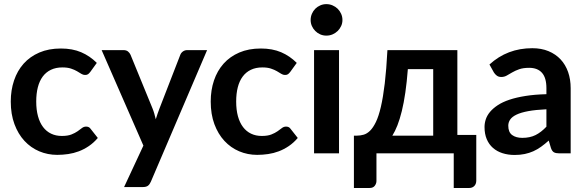

<svg xmlns="http://www.w3.org/2000/svg" viewBox="-20 -762 2910 954"><path d="M428.5 -404.5Q423 -397.5 417.8 -393.5Q412.5 -389.5 402.5 -389.5Q393 -389.5 384 -395.2Q375 -401 362.5 -408.2Q350 -415.5 332.8 -421.2Q315.5 -427 290 -427Q257.5 -427 233 -415.2Q208.5 -403.5 192.2 -381.5Q176 -359.5 168 -328.2Q160 -297 160 -257.5Q160 -216.5 168.8 -184.5Q177.5 -152.5 194 -130.8Q210.5 -109 234 -97.8Q257.5 -86.5 287 -86.5Q316.5 -86.5 334.8 -93.8Q353 -101 365.5 -109.8Q378 -118.5 387.2 -125.8Q396.5 -133 408 -133Q423 -133 430.5 -121.5L466 -76.5Q445.5 -52.5 421.5 -36.2Q397.5 -20 371.8 -10.2Q346 -0.5 318.8 3.5Q291.5 7.5 264.5 7.5Q217 7.5 175 -10.2Q133 -28 101.5 -62Q70 -96 51.8 -145.2Q33.5 -194.5 33.5 -257.5Q33.5 -314 49.8 -362.2Q66 -410.5 97.5 -445.8Q129 -481 175.5 -501Q222 -521 282.5 -521Q340 -521 383.2 -502.5Q426.5 -484 461 -449.5Z M1009 -513 729.5 141Q724 154 715.2 160.8Q706.5 167.5 688.5 167.5H596.5L692.5 -38.5L485 -513H593.5Q608 -513 616.2 -506Q624.5 -499 628.5 -490L737.5 -224Q743 -210.5 746.8 -197Q750.5 -183.5 754 -169.5Q758.5 -183.5 763 -197.2Q767.5 -211 773 -224.5L876 -490Q880 -500 889.2 -506.5Q898.5 -513 910 -513Z M1422 -404.5Q1416.5 -397.5 1411.2 -393.5Q1406 -389.5 1396 -389.5Q1386.5 -389.5 1377.5 -395.2Q1368.5 -401 1356 -408.2Q1343.5 -415.5 1326.2 -421.2Q1309 -427 1283.5 -427Q1251 -427 1226.5 -415.2Q1202 -403.5 1185.8 -381.5Q1169.5 -359.5 1161.5 -328.2Q1153.5 -297 1153.5 -257.5Q1153.5 -216.5 1162.2 -184.5Q1171 -152.5 1187.5 -130.8Q1204 -109 1227.5 -97.8Q1251 -86.5 1280.5 -86.5Q1310 -86.5 1328.2 -93.8Q1346.5 -101 1359 -109.8Q1371.5 -118.5 1380.8 -125.8Q1390 -133 1401.5 -133Q1416.5 -133 1424 -121.5L1459.5 -76.5Q1439 -52.5 1415 -36.2Q1391 -20 1365.2 -10.2Q1339.5 -0.5 1312.2 3.5Q1285 7.5 1258 7.5Q1210.5 7.5 1168.5 -10.2Q1126.5 -28 1095 -62Q1063.5 -96 1045.2 -145.2Q1027 -194.5 1027 -257.5Q1027 -314 1043.2 -362.2Q1059.5 -410.5 1091 -445.8Q1122.5 -481 1169 -501Q1215.5 -521 1276 -521Q1333.5 -521 1376.8 -502.5Q1420 -484 1454.5 -449.5Z M1664.5 -513V0H1540.5V-513ZM1681.5 -662.5Q1681.5 -646.5 1675 -632.5Q1668.5 -618.5 1657.8 -608Q1647 -597.5 1632.5 -591.2Q1618 -585 1601.5 -585Q1585.5 -585 1571.2 -591.2Q1557 -597.5 1546.5 -608Q1536 -618.5 1529.8 -632.5Q1523.5 -646.5 1523.5 -662.5Q1523.5 -679 1529.8 -693.5Q1536 -708 1546.5 -718.5Q1557 -729 1571.2 -735.2Q1585.5 -741.5 1601.5 -741.5Q1618 -741.5 1632.5 -735.2Q1647 -729 1657.8 -718.5Q1668.5 -708 1675 -693.5Q1681.5 -679 1681.5 -662.5Z M2132.5 -88V-418.5H2006.5Q2001.5 -354 1994 -302.2Q1986.5 -250.5 1976.5 -210Q1966.5 -169.5 1954.8 -139.5Q1943 -109.5 1929.5 -88ZM2346.5 -91.5V135Q2346.5 152 2336.8 162Q2327 172 2311.5 172H2234.5V0H1850.5V137Q1850.5 150 1842.2 161Q1834 172 1816.5 172H1738.5V-88H1753Q1770.5 -88 1787 -92.8Q1803.5 -97.5 1818.8 -112.5Q1834 -127.5 1847.8 -155.8Q1861.5 -184 1872.5 -231.2Q1883.5 -278.5 1891.8 -347.5Q1900 -416.5 1905 -513H2252.5V-91.5Z M2695 -219Q2641.5 -216.5 2605 -209.8Q2568.5 -203 2546.5 -192.5Q2524.5 -182 2515 -168Q2505.5 -154 2505.5 -137.5Q2505.5 -105 2524.8 -91Q2544 -77 2575 -77Q2613 -77 2640.8 -90.8Q2668.5 -104.5 2695 -132.5ZM2412 -441.5Q2500.5 -522.5 2625 -522.5Q2670 -522.5 2705.5 -507.8Q2741 -493 2765.5 -466.8Q2790 -440.5 2802.8 -404Q2815.5 -367.5 2815.5 -324V0H2759.5Q2742 0 2732.5 -5.2Q2723 -10.5 2717.5 -26.5L2706.5 -63.5Q2687 -46 2668.5 -32.8Q2650 -19.5 2630 -10.5Q2610 -1.5 2587.2 3.2Q2564.5 8 2537 8Q2504.5 8 2477 -0.8Q2449.5 -9.5 2429.5 -27Q2409.5 -44.5 2398.5 -70.5Q2387.5 -96.5 2387.5 -131Q2387.5 -150.5 2394 -169.8Q2400.5 -189 2415.2 -206.5Q2430 -224 2453.5 -239.5Q2477 -255 2511.2 -266.5Q2545.5 -278 2591 -285.2Q2636.5 -292.5 2695 -294V-324Q2695 -375.5 2673 -400.2Q2651 -425 2609.5 -425Q2579.5 -425 2559.8 -418Q2540 -411 2525 -402.2Q2510 -393.5 2497.8 -386.5Q2485.5 -379.5 2470.5 -379.5Q2457.5 -379.5 2448.5 -386.2Q2439.5 -393 2434 -402Z"/></svg>

Font: Lato 2
Style: Bold
Weight: 700
Designer: Lukasz Dziedzic with Adam Twardoch and Botio Nikoltchev
Foundry: tyPoland Lukasz Dziedzic
Version: Version 2.015; 2015-08-06; http://www.latofonts.com/